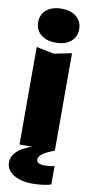

<svg xmlns="http://www.w3.org/2000/svg" viewBox="-111 -871 543 1127"><g transform="rotate(10 160.5 -307.5)"><path d="M242.9 -12.4V0H265.9Q221.3 15.8 197.1 33.1Q172.9 50.5 172.9 68.3Q172.9 95.7 221.7 95.7Q251.9 95.7 280.1 89V198.6Q265.5 204.3 233.5 208.8Q201.5 213.2 169.6 213.2Q99.6 213.2 56.2 186Q12.7 158.7 12.7 114.5Q12.7 69.1 56.4 36.8Q100.1 4.6 190.9 -19.9ZM160.6 -559.9 265.9 -581V0H55.4V-581ZM38.6 -726.7Q38.6 -773.3 71.9 -800.7Q105.1 -828 160.6 -828Q216.2 -828 249.4 -800.7Q282.7 -773.3 282.7 -726.7Q282.7 -680.1 249.4 -652.7Q216.2 -625.4 160.6 -625.4Q105.1 -625.4 71.9 -652.7Q38.6 -680.1 38.6 -726.7Z"/></g></svg>

Font: Unbounded Variable
Style: Regular
Weight: 400
Designer: Luke Prowse, Jean-Baptiste Morizot, Fátima Lázaro, Florian Runge
Foundry: NaN
Version: Version 1.600;FEAKit 1.0